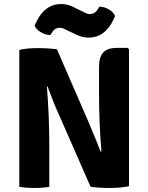

<svg xmlns="http://www.w3.org/2000/svg" viewBox="-20 -928 736 954"><path d="M614 -690 621 -683V-3Q581 6 526.5 6Q472 6 430 0L273 -358Q245 -419 216 -499L213 -498Q225 -352 225 -199V0Q194 6 150 6Q106 6 76 0V-680Q114 -689 167.5 -689Q221 -689 263 -683L418 -326Q460 -227 480 -174L484 -176Q472 -315 472 -471V-593Q472 -645 493 -667.5Q514 -690 561 -690ZM353 -759 306 -781Q299 -785 291.5 -787.5Q284 -790 276 -790Q266 -790 256.5 -785Q247 -780 238 -766L230 -754Q207 -754 183.5 -767.5Q160 -781 152 -801L161 -820Q203 -908 285 -908Q319 -908 351 -890L398 -867Q405 -863 412 -860.5Q419 -858 427 -858Q436 -858 446.5 -863Q457 -868 466 -882L474 -895Q497 -895 520.5 -881.5Q544 -868 552 -848L543 -829Q501 -741 419 -741Q387 -741 353 -759Z"/></svg>

Font: Signika
Style: Bold
Weight: 700
Designer: Anna Giedrys
Foundry: Anna Giedrys
Version: Version 1.001